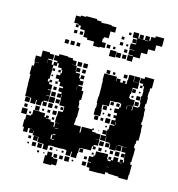

<svg xmlns="http://www.w3.org/2000/svg" viewBox="-113 -844 901 972"><g transform="rotate(15 337.0 -357.5)"><path d="M628 -394H594V-428H597V-455H595V-477H587V-465H575V-477H587V-488H568V-514H587V-525H635V-477H627V-455H625V-428H628ZM111 -101H91V-121H106V-122H82H52V-160H56V-186H79V-193H84V-218H118V-216H146V-197H154V-208H168V-194H157V-192H182V-183H203V-161H208V-184H227V-185H205V-217H207V-245H230V-252H231V-274H204V-303H203V-329H201V-311H181V-331H199V-341H181V-361H199V-369H179V-389H169V-401H151V-421H169V-433H174V-448H168V-458H148V-478H140V-462H123V-419H122V-390H116V-376H125V-387H137V-375H126V-364H144V-338H128V-335H145V-307H128V-305H145V-277H122V-271H141V-251H121V-270H114V-248H88V-270H84V-248H58V-273H53V-275H25V-304H24V-333H23V-369V-388H18V-434H28V-454H50V-455H25V-487H52V-520H90V-514H114V-488H90V-483H113V-463H122V-480H138V-488H118V-514H138V-524H184V-521H211V-512H232V-490H214V-489H239V-462H241V-481H261V-461H242V-455H265V-432H272V-450H290V-432H272V-422H292V-400H272V-394H294V-374H304V-328H297V-310H300V-286H306V-236H303V-209H301V-198H338V-169H339V-167H343V-199H397V-205H405V-197H399V-188H418V-185H445V-157H425V-156H446V-126H425V-118H438V-104H424V-117H418V-94H389V-93H362V-90H380V-72H362V-90H358V-64H355V-37H327V-63H323V-39H299V-63H293V-65H268V-64H234V-65H209V-63H203V-39H179V-63H173V-65H145V-92H142V-70H120V-92H142V-93H113V-116H111ZM488 6H434V-8H418V-34H434V-37H417V-65H438V-74H445V-97H474V-98H508V-73H513V-66H528V-74H539V-93H563V-74H573V-89H589V-77H594V-91H591V-120H590V-128H568V-154H590V-155H565V-156H542V-154H564V-128H538V-150H537V-125H505V-150H501V-131H481V-151H500V-156H476V-182H474V-158H448V-184H472V-220H477V-245H500V-250H480V-272H498V-284H484V-298H498V-310H480V-332H500V-342H506V-361H501V-365H479V-363H448V-334H418H415V-308H418V-274H384V-308H387V-334H384V-368H386V-396H409H386V-425H385V-453H383V-489H413H449V-466H451V-481H471V-466H484V-478H498V-465H505V-487H537V-515H565V-487H537V-486H566V-456H540V-422H536V-401H541V-397H567V-365H541V-364H564V-343H567V-365H593V-369H598V-394H624V-369H629V-341H631V-301H629V-286H636V-258H638V-204H628V-184H625V-162H632V-120H631V-91H628V-77H637V-25H635V3H587V-2H562V-3H533V-7H517V5H488ZM535 -487H507V-515H535ZM292 -490H270V-512H292ZM262 -490H240V-512H262ZM410 -492H392V-510H410ZM500 -492H482V-510H500ZM437 -495H425V-507H437ZM89 -463V-482H88V-463ZM290 -462H272V-480H290ZM560 -432H542V-450H560ZM137 -435H125V-447H137ZM167 -435H155V-447H167ZM585 -437H577V-445H585ZM591 -401H571V-421H591ZM556 -406H546V-416H556ZM135 -407H127V-415H135ZM591 -371H571V-391H591ZM268 -374V-390H267V-374ZM167 -375H155V-387H167ZM538 -343V-361H536V-343ZM469 -343H453V-359H469ZM499 -343H483V-359H499ZM169 -343H153V-359H169ZM172 -310H150V-332H172ZM441 -311H421V-331H441ZM465 -317H457V-325H465ZM175 -277H147V-305H175ZM201 -281H181V-301H201ZM468 -284H454V-298H468ZM435 -287H427V-295H435ZM473 -249H449V-273H473ZM53 -249H29V-273H53ZM172 -250H150V-272H172ZM411 -251H391V-271H411ZM198 -254H184V-268H198ZM438 -254H424V-268H438ZM504 -252V-268H502V-252ZM228 -254H214V-268H228ZM112 -220H90V-242H112ZM201 -221H181V-241H201ZM49 -223H33V-239H49ZM168 -224H154V-238H168ZM136 -226H126V-236H136ZM465 -227H457V-235H465ZM73 -229H69V-233H73ZM55 -187H27V-215H55ZM471 -191H451V-211H471ZM197 -195H185V-207H197ZM76 -196H66V-206H76ZM433 -199H429V-203H433ZM597 -162V-172V-162ZM211 -156H229V-158H211ZM472 -130H450V-152H472ZM211 -122H224V-126H211ZM562 -100H540V-122H562ZM82 -100H60V-122H82ZM209 -99V-97H224V-100H210V-121H204V-99ZM590 -102H572V-120H590ZM529 -103H513V-119H529ZM469 -103H453V-119H469ZM495 -107H487V-115H495ZM528 -74H514V-88H528ZM108 -74H94V-88H108ZM436 -76H426V-86H436ZM574 -71H585V-73H574ZM172 -40H150V-62H172ZM141 -41H121V-61H141ZM228 -44H214V-58H228ZM408 -44H394V-58H408ZM286 -46H276V-56H286ZM105 -47H97V-55H105ZM254 -48H248V-54H254ZM517 -35H528V-36H517ZM323 -9H299V-33H323ZM242 30H200V-12H209V-33H233V-12H242V-30H260V-12H242V-7H267V25H242ZM411 -11H391V-31H411ZM290 -12H272V-30H290ZM166 -16H156V-26H166ZM345 -17H337V-25H345ZM194 -18H188V-24H194ZM325 -609H291V-631H253V-640H232V-668H230V-674H206V-691H195V-679H181V-693H193V-697H169V-735H193V-741H219V-745H277V-739H301V-733H320V-734H356V-730H382V-702H358V-666H335V-659H330V-639H351V-613H325ZM502 -582H474V-610H500V-613H475V-639H500V-641H473V-671H499V-702H474V-730H502V-705H537V-727H559V-708H565V-729H586V-738H630V-694H600V-664H566V-638H536V-608H502ZM528 -706H508V-726H528ZM464 -710H452V-722H464ZM537 -703H556V-705H537ZM498 -676H478V-696H498ZM435 -679H421V-693H435ZM436 -648H420V-664H436ZM196 -648H180V-664H196ZM226 -648H210V-664H226ZM463 -651H453V-661H463ZM377 -617H359V-635H377ZM466 -618H450V-634H466ZM404 -620H392V-632H404ZM414 -580H382V-612H414ZM440 -584H416V-608H440ZM198 -586H178V-606H198ZM468 -586H448V-606H468ZM168 -586H148V-606H168ZM227 -587H209V-605H227Z"/></g></svg>

Font: Rubik Storm
Style: Regular
Weight: 400
Designer: Hubert and Fischer, NaN
Foundry: Hubert and Fischer, NaN
Version: Version 2.201